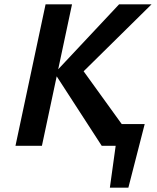

<svg xmlns="http://www.w3.org/2000/svg" viewBox="-20 -678 728 893"><path d="M491 195 532 -101H653L577 195ZM453 0 234 -338 534 -658H685L335 -313L352 -370L619 0ZM52 0 192 -658H315L175 0Z"/></svg>

Font: Ysabeau Office
Style: Bold Italic
Weight: 700
Italic angle: -12°
Designer: Christian Thalmann (Catharsis Fonts)
Version: Version 2.001;gftools[0.9.30]; featfreeze: tnum,lnum,ss02